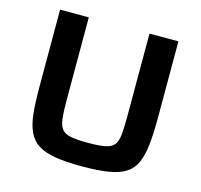

<svg xmlns="http://www.w3.org/2000/svg" viewBox="-102 -798 958 917"><g transform="rotate(15 377.5 -340.0)"><path d="M378 8Q300 8 247.5 -0.5Q195 -9 162.5 -29.5Q130 -50 113 -86Q96 -122 90.5 -177Q85 -232 85 -309V-688H227V-275Q227 -221 231 -187.5Q235 -154 248.5 -137Q262 -120 293 -114Q324 -108 378 -108Q432 -108 462.5 -114Q493 -120 506.5 -137Q520 -154 523.5 -187.5Q527 -221 527 -275V-688H670V-309Q670 -232 664 -177Q658 -122 642 -86Q626 -50 594 -29.5Q562 -9 509.5 -0.5Q457 8 378 8Z"/></g></svg>

Font: Saira SemiExpanded SemiBold
Style: Regular
Weight: 600
Width: 6
Designer: Hector Gatti with collaboration of the Omnibus-Type team
Foundry: Omnibus-Type
Version: Version 1.101